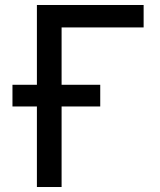

<svg xmlns="http://www.w3.org/2000/svg" viewBox="-20 -750 640 770"><path d="M128 0V-323H30V-410H128V-730H556V-640H227V-410H382V-323H227V0Z"/></svg>

Font: JetBrainsMono NFM Medium
Style: Regular
Weight: 500
Monospace: yes
Designer: Philipp Nurullin, Konstantin Bulenkov
Foundry: JetBrains
Version: Version 2.304; ttfautohint (v1.8.4.7-5d5b);Nerd Fonts 3.3.0